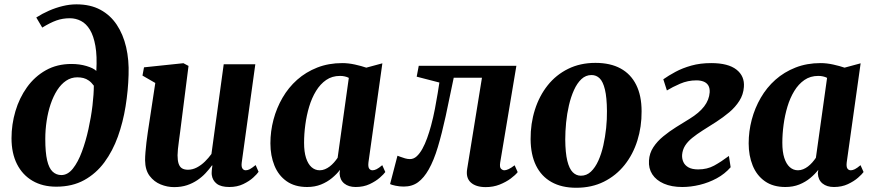

<svg xmlns="http://www.w3.org/2000/svg" viewBox="-20 -851 4016 884"><path d="M239 8.5Q176 8.5 129.8 -18.5Q83.5 -45.5 58.2 -95.5Q33 -145.5 33 -214.5Q33 -278 51 -339Q69 -400 104.2 -449.2Q139.5 -498.5 191 -527.5Q242.5 -556.5 309 -556.5Q346.5 -556.5 378.2 -547Q410 -537.5 423.5 -524.5Q427.5 -593 419.2 -639.5Q411 -686 394 -714Q377 -742 353 -754.5Q329 -767 301.5 -767Q268.5 -767 239.8 -756.8Q211 -746.5 174.5 -724L147 -770.5Q175 -788.5 206 -802Q237 -815.5 269 -823.2Q301 -831 332 -831Q396 -831 442 -806.2Q488 -781.5 517.5 -737.2Q547 -693 560.8 -633.8Q574.5 -574.5 572 -506Q570 -434.5 558.2 -361.5Q546.5 -288.5 522.8 -222.2Q499 -156 460.8 -104Q422.5 -52 367.8 -21.8Q313 8.5 239 8.5ZM262.5 -45Q292 -45 315.8 -75Q339.5 -105 357.2 -153Q375 -201 387.2 -256.5Q399.5 -312 405.8 -365Q412 -418 412 -456.5Q401 -471.5 389 -480Q377 -488.5 363.8 -491.8Q350.5 -495 336 -495Q307.5 -495 284.2 -479.2Q261 -463.5 243.2 -435.8Q225.5 -408 213.2 -371.8Q201 -335.5 194.8 -294.5Q188.5 -253.5 188.5 -211.5Q188.5 -149 197 -112.8Q205.5 -76.5 222.2 -60.8Q239 -45 262.5 -45Z M781.5 10.5Q750 10.5 719.8 -1.8Q689.5 -14 669 -41Q648.5 -68 648 -113Q648 -130 649.8 -151Q651.5 -172 654.2 -195.2Q657 -218.5 660.5 -242Q664 -265.5 667.5 -288L695 -469L636 -503L643 -541L824.5 -560L848 -547.5L815 -288Q812.5 -266.5 809.5 -244.5Q806.5 -222.5 803.8 -202Q801 -181.5 799.2 -164.5Q797.5 -147.5 797.5 -136Q797.5 -112 802.5 -97.2Q807.5 -82.5 818 -76Q828.5 -69.5 845.5 -69.5Q866.5 -69.5 886.5 -80Q906.5 -90.5 923.5 -107.2Q940.5 -124 953.5 -142L1010 -555H1155.5L1093 -103Q1090.5 -84 1096 -75.5Q1101.5 -67 1111.5 -67Q1120.5 -67 1130 -72Q1139.5 -77 1157 -91L1170.5 -60Q1164 -50 1146 -33.5Q1128 -17 1100 -3.5Q1072 10 1036 10Q997.5 10 978 -5Q958.5 -20 955 -45.5Q954.5 -48.5 954.5 -53.5Q954.5 -58.5 955 -64.5Q955.5 -70.5 956.2 -76.8Q957 -83 958 -88.5L956 -89.5Q943 -71.5 926.5 -53.8Q910 -36 888.5 -21.5Q867 -7 840.8 1.8Q814.5 10.5 781.5 10.5Z M1676.5 -104Q1674 -83.5 1679.5 -75.2Q1685 -67 1695.5 -67Q1703.5 -67 1713.8 -72Q1724 -77 1740 -90.5L1754 -59Q1747.5 -49.5 1728.8 -33Q1710 -16.5 1681.8 -3.2Q1653.5 10 1617.5 10Q1585 10 1565 -6.2Q1545 -22.5 1543.5 -52.5L1545.5 -69Q1530.5 -49.5 1508.5 -31.2Q1486.5 -13 1458 -1.5Q1429.5 10 1394 10Q1337.5 10 1299.8 -16.5Q1262 -43 1243.5 -88.8Q1225 -134.5 1225 -191Q1225 -246.5 1239.2 -300.2Q1253.5 -354 1280.8 -401Q1308 -448 1348.2 -483.8Q1388.5 -519.5 1440.8 -540Q1493 -560.5 1556 -560.5Q1584 -560.5 1614.5 -553.8Q1645 -547 1666.5 -539.5L1740.5 -559.5ZM1586 -492.5Q1577.5 -497 1567.2 -499.2Q1557 -501.5 1545.5 -501.5Q1509 -501.5 1481.8 -482.8Q1454.5 -464 1435 -432Q1415.5 -400 1403.5 -360Q1391.5 -320 1385.8 -277Q1380 -234 1380 -193.5Q1380 -152 1389 -124Q1398 -96 1414.2 -81.5Q1430.5 -67 1452 -67Q1464.5 -67 1476 -71.8Q1487.5 -76.5 1498 -84.5Q1508.5 -92.5 1517.8 -103Q1527 -113.5 1534.5 -124.5Z M2283 -103Q2279.5 -80.5 2287 -73.8Q2294.5 -67 2302 -67Q2310 -67 2321.5 -72.2Q2333 -77.5 2349.5 -90L2363.5 -58.5Q2353 -45 2331.5 -29Q2310 -13 2280.5 -1.2Q2251 10.5 2216.5 10.5Q2171 10.5 2147.5 -11Q2124 -32.5 2131 -73.5L2199 -493H2069Q2049.5 -396.5 2032 -316.2Q2014.5 -236 1996 -174.2Q1977.5 -112.5 1954 -71Q1932 -32 1904.8 -12Q1877.5 8 1839 8Q1819.5 8 1800.8 4Q1782 0 1776 -3.5L1810 -134Q1815 -132.5 1824.2 -128.8Q1833.5 -125 1845.2 -121.8Q1857 -118.5 1867.5 -118.5Q1884.5 -118.5 1898.5 -131.2Q1912.5 -144 1924.5 -165.5Q1936.5 -187 1946.5 -214.8Q1956.5 -242.5 1964.5 -272Q1975 -311 1982.5 -350.2Q1990 -389.5 1995.2 -421.5Q2000.5 -453.5 2003 -471L1898.5 -498L1908 -548H2357.5Z M2721.5 -561.5Q2790 -561.5 2837.2 -535.8Q2884.5 -510 2909.2 -460.2Q2934 -410.5 2934 -338.5Q2934.5 -267.5 2914.5 -203.8Q2894.5 -140 2855.5 -91.2Q2816.5 -42.5 2760.5 -14.5Q2704.5 13.5 2633 13.5Q2566 13.5 2519.2 -12.8Q2472.5 -39 2448 -88.8Q2423.5 -138.5 2423 -210Q2422.5 -282 2442.8 -345.8Q2463 -409.5 2501.5 -458Q2540 -506.5 2595.8 -534Q2651.5 -561.5 2721.5 -561.5ZM2703.5 -505.5Q2677 -505.5 2657 -486.8Q2637 -468 2622.8 -436.5Q2608.5 -405 2599.5 -366.2Q2590.5 -327.5 2586.5 -286.8Q2582.5 -246 2582.5 -209Q2583 -147 2592 -110.5Q2601 -74 2617 -58Q2633 -42 2654.5 -42Q2681 -42 2700.8 -60.8Q2720.5 -79.5 2734.8 -111Q2749 -142.5 2757.8 -181.5Q2766.5 -220.5 2770.8 -261.5Q2775 -302.5 2774.5 -340Q2774 -402.5 2765.2 -438.8Q2756.5 -475 2741 -490.2Q2725.5 -505.5 2703.5 -505.5Z M3121.5 10Q3072 10 3036.5 -5.5Q3001 -21 2983.2 -48.5Q2965.5 -76 2968 -112Q2970 -145.5 2988 -173Q3006 -200.5 3033.8 -223.2Q3061.5 -246 3093.5 -266Q3125.5 -286 3155 -304Q3199 -331 3222 -361Q3245 -391 3247.5 -426Q3248.5 -445.5 3241 -457.8Q3233.5 -470 3219.2 -475.5Q3205 -481 3186.5 -481Q3147 -481 3111.2 -465.5Q3075.5 -450 3050.5 -434.5L3034 -486Q3058 -503 3090 -520.2Q3122 -537.5 3163 -549Q3204 -560.5 3254.5 -560.5Q3332.5 -560.5 3370.8 -530.5Q3409 -500.5 3405 -450.5Q3402.5 -415.5 3384.2 -386.8Q3366 -358 3337.8 -334.2Q3309.5 -310.5 3277.5 -289.8Q3245.5 -269 3215.5 -250.5Q3188 -233 3167 -216Q3146 -199 3134.2 -180.2Q3122.5 -161.5 3120.5 -138Q3119.5 -120 3126.5 -104.8Q3133.5 -89.5 3150.2 -80.2Q3167 -71 3194.5 -71Q3236 -71 3268 -88.5Q3300 -106 3336 -133L3344 -81Q3317 -50 3280 -30Q3243 -10 3201.8 0Q3160.5 10 3121.5 10Z M3878.5 -104Q3876 -83.5 3881.5 -75.2Q3887 -67 3897.5 -67Q3905.5 -67 3915.8 -72Q3926 -77 3942 -90.5L3956 -59Q3949.5 -49.5 3930.8 -33Q3912 -16.5 3883.8 -3.2Q3855.5 10 3819.5 10Q3787 10 3767 -6.2Q3747 -22.5 3745.5 -52.5L3747.5 -69Q3732.5 -49.5 3710.5 -31.2Q3688.5 -13 3660 -1.5Q3631.5 10 3596 10Q3539.5 10 3501.8 -16.5Q3464 -43 3445.5 -88.8Q3427 -134.5 3427 -191Q3427 -246.5 3441.2 -300.2Q3455.5 -354 3482.8 -401Q3510 -448 3550.2 -483.8Q3590.5 -519.5 3642.8 -540Q3695 -560.5 3758 -560.5Q3786 -560.5 3816.5 -553.8Q3847 -547 3868.5 -539.5L3942.5 -559.5ZM3788 -492.5Q3779.5 -497 3769.2 -499.2Q3759 -501.5 3747.5 -501.5Q3711 -501.5 3683.8 -482.8Q3656.5 -464 3637 -432Q3617.5 -400 3605.5 -360Q3593.5 -320 3587.8 -277Q3582 -234 3582 -193.5Q3582 -152 3591 -124Q3600 -96 3616.2 -81.5Q3632.5 -67 3654 -67Q3666.5 -67 3678 -71.8Q3689.5 -76.5 3700 -84.5Q3710.5 -92.5 3719.8 -103Q3729 -113.5 3736.5 -124.5Z"/></svg>

Font: Merriweather 36pt ExtraBold
Style: Italic
Weight: 800
Italic angle: -7.8°
Version: Version 2.101